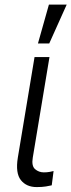

<svg xmlns="http://www.w3.org/2000/svg" viewBox="-20 -788 303 816"><path d="M126.8 -545.5H190.3L119.3 -118.3Q113.3 -82.7 129.1 -69.1Q144.9 -55.4 166.5 -55.4Q179.3 -55.4 191.2 -57.5Q203.1 -59.7 207.7 -61.1L199.9 -0.4Q191.4 1.8 175.4 4.4Q159.4 7.1 136 7.1Q92.3 7.1 68.7 -22.5Q45.1 -52.2 55.8 -118.3ZM141.3 -603.3 187.9 -768.5H263.5L189.3 -603.3Z"/></svg>

Font: Inter Light  BETA
Style: Italic
Weight: 300
Italic angle: 9.39999°
Designer: Rasmus Andersson
Foundry: rsms
Version: Version 3.011;git-f93a4a705